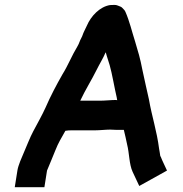

<svg xmlns="http://www.w3.org/2000/svg" viewBox="-20 -722 760 797"><path d="M437.1 -184C446.4 -183.3 454.3 -183 461 -183H494C498.7 -163.5 503.8 -141.6 507.5 -123C517.1 -85.9 515.8 -40.9 530.4 -9L558.1 50L673.2 -14C664.5 -33.8 654.4 -52.5 646.6 -73H645.6C644.6 -79.7 643.6 -86 642.6 -92L640.5 -104C631 -178.5 610.7 -237.8 598.1 -310C589.2 -351 581.2 -383.1 571.3 -431C561.7 -481.3 553.4 -507.5 541 -549C527.2 -592.1 517.7 -634.3 500.6 -673C497.2 -680.6 494.4 -681.5 489 -688C483.1 -694.9 477.7 -694.9 468.7 -699C459.6 -703.2 450.2 -701 437 -701C394.5 -694.4 357.5 -655.6 340.4 -615C334.1 -600.9 327.3 -589.7 321.9 -574L321.8 -573C318.9 -567.7 316 -561.7 312.9 -555C309.6 -547 309.6 -547 306.4 -539C304.5 -535.7 302.6 -532 300.6 -528C278.3 -491.6 262.7 -450.8 239.6 -414C213.8 -368.5 190.2 -324.3 168.4 -274C155.3 -244.9 131.6 -202.7 118 -177C105.1 -153.4 89.9 -113.3 79.1 -89C71 -70.1 55.8 -36.5 52.4 -15L41.3 55H164.3L175.2 -14C188.6 -46.7 195.7 -62.6 209.4 -97C223.1 -131.6 232.6 -145 251.4 -179C258.9 -180.5 269.4 -181 276.7 -181H374.7C394.6 -181 418.2 -184 437.1 -184ZM394.1 -304H313.1C334 -348.8 360.9 -390.9 381.6 -433C391.8 -453.9 409.1 -482 417.7 -503C418.3 -503 418.8 -503.7 419 -505C423.5 -486.5 430.3 -469.4 435.4 -451C444.8 -419.5 456.5 -350.4 464.4 -318L466.5 -306C465.1 -306 463.5 -306.3 461.6 -307C441.3 -307 416 -304 394.1 -304Z"/></svg>

Font: Tape
Style: It
Weight: 500
Foundry: Cannot Into Space Fonts
Version: Version 0.97